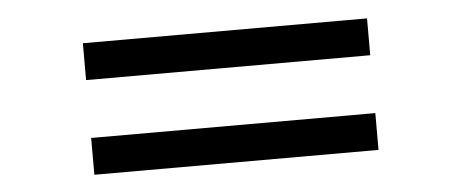

<svg xmlns="http://www.w3.org/2000/svg" viewBox="-31 -452 853 355"><g transform="rotate(-5 395.5 -274.0)"><path d="M659.2 -151.4H131.8V-219.7H659.2ZM659.2 -327.1H131.8V-395.5H659.2Z"/></g></svg>

Font: Squarish Sans CT
Style: Regular
Weight: 400
Version: Version 0.9